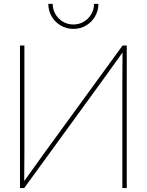

<svg xmlns="http://www.w3.org/2000/svg" viewBox="-20 -960 749 980"><path d="M604.5 0V-551.3Q605 -589.4 605 -627.4Q605.5 -652.8 605.5 -703.6H613.8Q586.4 -665.5 559.1 -627.4Q531.7 -589.4 504.4 -551.3L103.5 0H82V-727.5H104.5V-175.3Q104.5 -124.5 104 -99.6Q104 -61.5 103.5 -23.4H94.7Q149.4 -99.6 203.6 -175.3L605.5 -727.5H627V0ZM226.6 -940.4H249Q249 -911.6 263.2 -887.5Q277.3 -863.3 301.5 -849.1Q325.7 -835 354.5 -835Q383.3 -835 407.5 -849.1Q431.6 -863.3 445.8 -887.5Q460 -911.6 460 -940.4H482.4Q482.4 -905.8 465.3 -876.2Q448.2 -846.7 418.9 -829.6Q389.6 -812.5 354.5 -812.5Q319.3 -812.5 290 -829.6Q260.7 -846.7 243.7 -876.2Q226.6 -905.8 226.6 -940.4Z"/></svg>

Font: Intratopia Thin
Style: Regular
Weight: 100
Designer: Rasmus Andersson
Foundry: rsms
Version: Version 3.000;Glyphs 3.2.3 (3260)